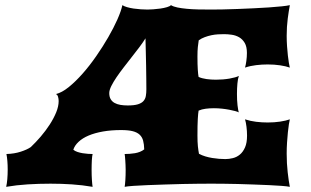

<svg xmlns="http://www.w3.org/2000/svg" viewBox="-20 -723 1205 743"><path d="M3.9 0Q6.8 -12.2 8.3 -30Q9.8 -47.9 9.8 -66.9Q9.8 -84.5 8.5 -99.9Q7.3 -115.2 4.9 -127Q35.6 -127.9 60.3 -136Q85 -144 99.1 -153.8Q118.2 -171.9 137.5 -194.3Q156.7 -216.8 172.1 -240.5Q187.5 -264.2 197.3 -287.8Q207 -311.5 207 -332Q207 -340.3 204.6 -348.6Q202.1 -356.9 196.3 -358.9Q219.7 -364.7 246.3 -386.2Q272.9 -407.7 300 -438.5Q327.1 -469.2 352.5 -505.9Q377.9 -542.5 398.9 -578.9Q419.9 -615.2 434.3 -647.7Q448.7 -680.2 453.6 -703.1Q460 -698.7 471.7 -695.3Q483.4 -691.9 497.1 -689.9Q510.7 -688 524.9 -687Q539.1 -686 550.8 -686Q559.6 -686 573.2 -687Q586.9 -688 600.8 -689.9Q614.7 -691.9 626.2 -695.3Q637.7 -698.7 641.6 -703.1Q650.9 -697.3 666.5 -694.1Q682.1 -690.9 702.4 -689Q722.7 -687 746.8 -686.5Q771 -686 797.4 -686Q814.9 -686 841.6 -686.5Q868.2 -687 898.7 -688.2Q929.2 -689.5 961.2 -690.9Q993.2 -692.4 1021 -694.3Q1048.8 -696.3 1070.3 -698.5Q1091.8 -700.7 1101.6 -703.1Q1097.7 -682.6 1093.5 -651.1Q1089.4 -619.6 1089.4 -584.5Q1089.4 -564 1090.8 -544.2Q1092.3 -524.4 1094 -508.1Q1095.7 -491.7 1097.9 -479.5Q1100.1 -467.3 1101.6 -461.4Q1086.9 -466.8 1064.2 -470.2Q1041.5 -473.6 1016.1 -473.6Q993.7 -473.6 971.2 -470.9Q948.7 -468.3 928.2 -461.4Q931.2 -471.7 933.3 -487.1Q935.5 -502.4 935.5 -518.1Q935.5 -542.5 927 -556.9Q918.5 -571.3 905.3 -578.9Q892.1 -586.4 876.5 -588.6Q860.8 -590.8 847.2 -590.8Q835.9 -590.8 823.5 -590.1Q811 -589.4 798.1 -586.7Q785.2 -584 772.5 -579.3Q759.8 -574.7 749 -566.9Q747.1 -555.7 745.6 -541Q744.1 -526.4 744.1 -504.4Q744.1 -471.7 745.4 -453.4Q746.6 -435.1 748.5 -425.3Q761.7 -419.4 779.3 -417Q796.9 -414.6 815.4 -414.6Q843.3 -414.6 868.2 -418.9Q893.1 -423.3 904.3 -429.2Q900.4 -418.5 898.7 -399.4Q897 -380.4 897 -359.4Q897 -347.7 897.5 -336.2Q897.9 -324.7 899.2 -315.2Q900.4 -305.7 901.6 -298.6Q902.8 -291.5 904.3 -288.1Q899.9 -290.5 890.1 -293.2Q880.4 -295.9 867.4 -298.3Q854.5 -300.8 839.1 -302.5Q823.7 -304.2 807.6 -304.2Q791 -304.2 775.9 -302.2Q760.7 -300.3 748.5 -294.9Q747.6 -289.1 746.8 -281.5Q746.1 -273.9 745.4 -262.5Q744.6 -251 744.4 -235.4Q744.1 -219.7 744.1 -198.7Q744.1 -173.3 745.8 -156.7Q747.6 -140.1 750 -127.9Q761.7 -121.6 774.9 -117.7Q788.1 -113.8 801.5 -111.6Q814.9 -109.4 827.9 -108.4Q840.8 -107.4 852.1 -107.4Q866.2 -107.4 881.1 -111.1Q896 -114.7 908.2 -124.8Q920.4 -134.8 928.2 -152.6Q936 -170.4 936 -198.2Q936 -215.8 933.8 -232.9Q931.6 -250 928.2 -261.2Q948.7 -254.4 971.2 -251.7Q993.7 -249 1016.1 -249Q1041.5 -249 1064.2 -252.4Q1086.9 -255.9 1101.6 -261.2Q1100.1 -254.9 1097.9 -241.7Q1095.7 -228.5 1094 -210.7Q1092.3 -192.9 1090.8 -171.6Q1089.4 -150.4 1089.4 -128.4Q1089.4 -90.3 1093.3 -56.2Q1097.2 -22 1101.6 0Q1091.8 -2 1070.3 -3.7Q1048.8 -5.4 1021 -6.6Q993.2 -7.8 961.2 -9Q929.2 -10.3 898.7 -11Q868.2 -11.7 841.6 -12Q814.9 -12.2 797.4 -12.2Q779.8 -12.2 750.7 -12Q721.7 -11.7 687.7 -11Q653.8 -10.3 618.2 -9Q582.5 -7.8 551 -6.6Q519.5 -5.4 495.8 -3.7Q472.2 -2 462.4 0Q463.9 -8.3 465.1 -26.1Q466.3 -43.9 466.3 -65.9Q466.3 -75.2 465.8 -84.7Q465.3 -94.2 464.8 -102.5Q464.4 -110.8 463.6 -117.4Q462.9 -124 462.4 -127Q471.2 -127 481.4 -127.7Q491.7 -128.4 502 -130.1Q512.2 -131.8 521.5 -135.5Q530.8 -139.2 538.1 -145Q537.6 -164.6 533.9 -178.5Q530.3 -192.4 520.5 -201.7Q510.7 -210.9 493.7 -215.3Q476.6 -219.7 448.7 -219.7Q410.2 -219.7 378.4 -214.1Q346.7 -208.5 323 -198.5Q299.3 -188.5 284.2 -174.3Q269 -160.2 263.7 -143.6Q270 -138.2 279.8 -135Q289.6 -131.8 299.8 -130.1Q310.1 -128.4 320.3 -127.7Q330.6 -127 338.4 -127Q337.4 -124 336.7 -117.7Q335.9 -111.3 335.4 -102.8Q335 -94.2 334.7 -84.5Q334.5 -74.7 334.5 -65.9Q334.5 -43.9 335.7 -26.1Q336.9 -8.3 338.4 0Q298.8 -6.8 258.5 -9.5Q218.3 -12.2 175.8 -12.2Q129.9 -12.2 86.7 -9.5Q43.5 -6.8 3.9 0ZM402.8 -362.8Q402.8 -348.6 408.2 -339.4Q413.6 -330.1 423.3 -324.7Q433.1 -319.3 446 -317.1Q459 -314.9 474.6 -314.9Q499 -314.9 513.4 -319.3Q527.8 -323.7 535.2 -332Q542.5 -340.3 544.4 -351.8Q546.4 -363.3 546.4 -377.4Q546.4 -393.6 546.1 -418Q545.9 -442.4 545.4 -469.5Q544.9 -496.6 544.2 -524.2Q543.5 -551.8 543 -574.7Q533.7 -559.6 519.8 -541Q505.9 -522.5 490.2 -502.7Q474.6 -482.9 459 -462.6Q443.4 -442.4 430.9 -424.1Q418.5 -405.8 410.6 -389.9Q402.8 -374 402.8 -362.8Z"/></svg>

Font: Arbutus
Style: Regular
Weight: 400
Designer: Karolina Lach
Foundry: Sorkin Type Co.
Version: Version 1.002